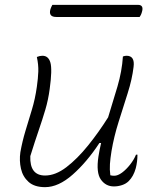

<svg xmlns="http://www.w3.org/2000/svg" viewBox="-20 -761 640 792"><path d="M132 -526Q144 -531 155 -531Q180 -531 188 -502.5Q196 -474 185 -394Q179 -349 167 -308.5Q155 -268 139.5 -223Q124 -178 105 -117Q102 -37 166 -37Q209 -37 254 -71.5Q299 -106 343 -160.5Q387 -215 426 -277Q446 -341 464.5 -404Q483 -467 487 -528Q495 -531 502 -531Q537 -531 531 -485Q525 -434 506.5 -376Q488 -318 469 -257.5Q450 -197 440 -138Q435 -107 433.5 -84.5Q432 -62 435 -38Q443 -36 451 -36Q466 -36 483.5 -49Q501 -62 517 -82.5Q533 -103 541 -123H547Q547 -94 540 -67Q531 -34 511 -14Q500 -3 483.5 2.5Q467 8 450 8Q416 8 396 -20.5Q376 -49 386 -115Q390 -141 397 -171H390Q338 -92 279.5 -40.5Q221 11 166 11Q122 11 98 -10.5Q74 -32 66.5 -65Q59 -98 64 -133Q72 -178 85 -221Q98 -264 111.5 -308.5Q125 -353 132 -403Q137 -438 138 -466Q139 -494 132 -526ZM196 -741H549Q575 -741 565 -710Q563 -703 560.5 -698.5Q558 -694 556 -691H212Q179 -691 188 -723Q191 -732 196 -741Z"/></svg>

Font: Recursive Mn Csl St Lt
Style: Italic
Weight: 300
Italic angle: -15°
Monospace: yes
Version: Version 1.079;hotconv 1.0.112;makeotfexe 2.5.65598; ttfautoh